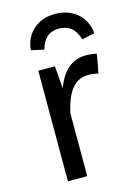

<svg xmlns="http://www.w3.org/2000/svg" viewBox="-116 -822 621 884"><g transform="rotate(-15 194.5 -380.0)"><path d="M236 -760C155 -760 94 -710 86 -627L147 -614C161 -665 191 -690 236 -690C283 -690 314 -665 328 -614L389 -627C381 -710 319 -760 236 -760ZM324 -539C260 -539 211 -499 183 -420L174 -527H95V0H187V-301C210 -402 248 -449 313 -449C328 -449 343 -447 359 -443L376 -533C360 -537 343 -539 324 -539Z"/></g></svg>

Font: Fira Sans
Style: Regular
Weight: 400
Designer: Carrois Corporate & Edenspiekermann AG
Foundry: Carrois Corporate GbR & Edenspiekermann AG
Version: Version 4.203